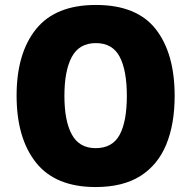

<svg xmlns="http://www.w3.org/2000/svg" viewBox="-20 -796 772 775"><path d="M685 -409Q685 -295 651 -212.5Q617 -130 546.5 -85.5Q476 -41 366 -41Q204 -41 125.5 -139.5Q47 -238 47 -410Q47 -581 125.5 -678.5Q204 -776 367 -776Q532 -776 608.5 -678.5Q685 -581 685 -409ZM240 -409Q240 -308 270 -253Q300 -198 366 -198Q434 -198 463 -252Q492 -306 492 -409Q492 -512 463 -567Q434 -622 367 -622Q300 -622 270 -566.5Q240 -511 240 -409Z"/></svg>

Font: Noto Sans Tamil UI SemiCondensed Black
Style: Regular
Weight: 900
Width: 4
Designer: Jelle Bosma - Monotype Design Team
Foundry: Monotype Imaging Inc.
Version: Version 2.004; ttfautohint (v1.8.4.7-5d5b)